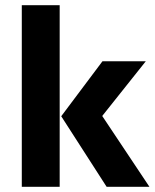

<svg xmlns="http://www.w3.org/2000/svg" viewBox="-20 -720 596 740"><path d="M556 0 374 -273 542 -484H375L216 -272L391 0ZM210 0V-700H64V0Z"/></svg>

Font: Play
Style: Bold
Weight: 700
Designer: Jonas Hecksher
Foundry: Jonas Hecksher, Playtypeª, e-types AS
Version: Version 1.002